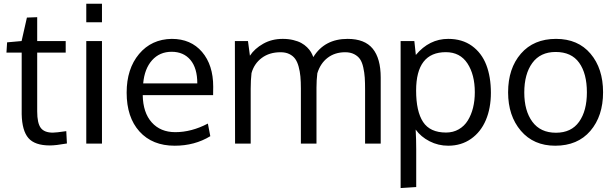

<svg xmlns="http://www.w3.org/2000/svg" viewBox="-20 -750 3216 1003"><path d="M240.7 9.8Q161.6 9.8 128.4 -28.8Q95.2 -67.4 93.3 -153.3V-475.1H13.7L17.1 -528.8L92.8 -535.6L120.6 -658.2L174.3 -660.2V-535.6H323.2V-475.1H174.3V-168Q174.3 -106.9 192.9 -82Q211.4 -57.1 256.3 -57.1Q272.5 -57.1 326.2 -64.9L329.6 -0.5Q271.5 9.8 240.7 9.8Z M512.7 -535.6V0H430.7V-535.6ZM512.7 -730.5V-633.8H430.7V-730.5Z M728 -314.5H1010.7Q1010.7 -394 974.9 -436.8Q939 -479.5 876.5 -479.5Q814 -479.5 774.4 -435.3Q734.9 -391.1 728 -314.5ZM892.6 11.2Q775.9 11.2 708.7 -63Q641.6 -137.2 641.6 -266.1Q641.6 -390.6 706.5 -468Q771.5 -545.4 877.4 -546.9Q977.1 -546.9 1035.4 -478.8Q1093.8 -410.6 1093.8 -296.9Q1093.8 -291 1093.5 -275.4Q1093.3 -259.8 1093.3 -252.9H725.6Q727.1 -161.6 772.7 -110.6Q818.4 -59.6 895.5 -59.6Q980.5 -59.6 1065.9 -104.5L1078.6 -38.6Q997.1 11.2 892.6 11.2Z M1887.2 0V-278.8Q1887.2 -317.9 1885.5 -344.2Q1883.8 -370.6 1877.7 -397.9Q1871.6 -425.3 1860.6 -441.2Q1849.6 -457 1830.1 -467Q1810.5 -477.1 1783.2 -477.1Q1729.5 -477.1 1691.7 -448.2Q1653.8 -419.4 1637.7 -367.2Q1633.3 -332 1633.3 -292V0H1551.8V-287.6Q1551.8 -323.7 1549.3 -350.3Q1546.9 -377 1540 -402.1Q1533.2 -427.2 1521.7 -442.9Q1510.3 -458.5 1491.2 -467.8Q1472.2 -477.1 1445.8 -477.1Q1387.2 -477.1 1347.4 -447.3Q1307.6 -417.5 1293.9 -368.2Q1289.6 -330.6 1289.6 -286.6V0H1208Q1207 -502.4 1207 -535.6H1275.4L1285.6 -459Q1310.1 -496.1 1355 -521.5Q1399.9 -546.9 1457 -546.9Q1486.8 -546.9 1512 -540.8Q1537.1 -534.7 1554 -525.4Q1570.8 -516.1 1584 -503.2Q1597.2 -490.2 1604.5 -477.8Q1611.8 -465.3 1616.7 -451.7Q1675.3 -546.9 1795.9 -546.9Q1885.3 -546.9 1927 -495.8Q1968.8 -444.8 1968.8 -344.7V0Z M2072.8 232.4V-535.6H2144.5L2152.3 -462.9Q2222.7 -546.9 2321.3 -546.9Q2394.5 -546.9 2445.3 -510.3Q2496.1 -473.6 2520.3 -411.1Q2544.4 -348.6 2544.4 -265.1Q2544.4 -185.1 2518.1 -122.8Q2491.7 -60.5 2440.7 -24.7Q2389.6 11.2 2321.3 11.2Q2269.5 11.2 2224.1 -12Q2178.7 -35.2 2151.4 -73.2Q2154.3 -20.5 2154.3 29.3V227.1ZM2310.1 -57.6Q2347.2 -57.6 2376.5 -74.5Q2405.8 -91.3 2423.8 -120.6Q2441.9 -149.9 2451.2 -187.3Q2460.4 -224.6 2460.4 -268.1Q2460.4 -359.9 2421.9 -418.7Q2383.3 -477.5 2309.1 -477.5Q2153.8 -477.5 2153.8 -276.9Q2153.8 -168 2190.2 -112.8Q2226.6 -57.6 2310.1 -57.6Z M2718.8 -266.6Q2718.8 -171.4 2761 -114Q2803.2 -56.6 2884.3 -56.6Q2964.4 -56.6 3005.1 -113.8Q3045.9 -170.9 3045.9 -267.6Q3045.9 -365.7 3005.6 -422.1Q2965.3 -478.5 2882.8 -478.5Q2802.7 -478.5 2760.7 -420.9Q2718.8 -363.3 2718.8 -266.6ZM3130.4 -268.1Q3130.4 -143.6 3064 -66.2Q2997.6 11.2 2880.4 11.2Q2767.6 11.2 2700.9 -66.9Q2634.3 -145 2634.3 -267.6Q2634.3 -392.6 2701.2 -469.7Q2768.1 -546.9 2884.8 -546.9Q2999.5 -546.9 3064.9 -469.5Q3130.4 -392.1 3130.4 -268.1Z"/></svg>

Font: Oxygen
Style: Regular
Weight: 400
Designer: Vernon Adams
Foundry: Vernon Adams
Version: Version Release 0.2.3 webfont; ttfautohint (v0.93.3-1d66) -l